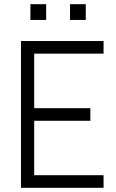

<svg xmlns="http://www.w3.org/2000/svg" viewBox="-20 -896 554 916"><path d="M80.1 0V-700.2H474.1V-640.1H143.1V-379.9H411.1V-319.8H143.1V-60.1H474.1V0ZM125 -800.8V-876H200.2V-800.8ZM314 -800.8V-876H389.2V-800.8Z"/></svg>

Font: Abel
Style: Regular
Weight: 400
Designer: Matthew Desmond
Foundry: Matthew Desmond
Version: Version 1.002